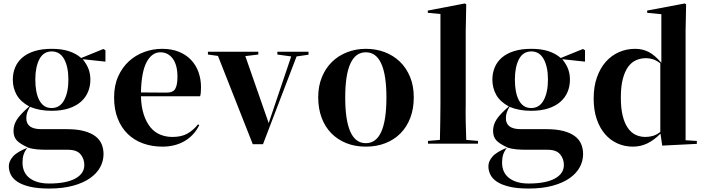

<svg xmlns="http://www.w3.org/2000/svg" viewBox="-20 -838 4079 1109"><path d="M589 -548V-482L458 -496Q483 -464 492.5 -436.5Q502 -409 502 -378Q502 -340 488.5 -307.5Q475 -275 447.5 -250.5Q420 -226 377.5 -212Q335 -198 278 -198Q208 -198 153 -221Q142 -203 137 -188Q132 -173 132 -155Q132 -92 218 -92H365Q425 -92 465.5 -81Q506 -70 531 -51Q556 -32 567 -5.5Q578 21 578 52Q578 92 558.5 128Q539 164 499.5 191.5Q460 219 401 235Q342 251 264 251Q196 251 151 240Q106 229 79.5 211Q53 193 42 170Q31 147 31 122Q31 93 55.5 65.5Q80 38 142 14Q97 -6 77.5 -26.5Q58 -47 58 -82Q58 -117 78 -148Q98 -179 149 -223Q98 -251 76 -290.5Q54 -330 54 -378Q54 -416 67.5 -448.5Q81 -481 108.5 -505Q136 -529 178.5 -542.5Q221 -556 279 -556Q336 -556 377.5 -542.5Q419 -529 449 -503L577 -555ZM467 115Q467 80 445.5 53.5Q424 27 372 27H261Q239 27 222 26.5Q205 26 191 24.5Q177 23 164.5 20.5Q152 18 139 14Q123 35 116.5 54.5Q110 74 110 100Q110 160 151.5 191Q193 222 263 222Q362 222 414.5 193.5Q467 165 467 115ZM184 -378Q184 -342 189.5 -312Q195 -282 206.5 -260Q218 -238 235.5 -226Q253 -214 278 -214Q326 -214 350.5 -259.5Q375 -305 375 -378Q375 -452 350.5 -496.5Q326 -541 279 -541Q231 -541 207.5 -496Q184 -451 184 -378Z M976 -47Q1029 -47 1063.5 -67Q1098 -87 1124 -120L1131 -115Q1101 -55 1046 -23Q991 9 918 9Q858 9 806.5 -9.5Q755 -28 718 -64Q681 -100 660 -153Q639 -206 639 -275Q639 -344 662.5 -396.5Q686 -449 725 -484.5Q764 -520 814 -538Q864 -556 917 -556Q971 -556 1013 -539Q1055 -522 1083.5 -492Q1112 -462 1126.5 -421.5Q1141 -381 1141 -335Q1141 -318 1140 -305.5Q1139 -293 1136 -282H794Q796 -219 811 -174.5Q826 -130 850 -101.5Q874 -73 906.5 -60Q939 -47 976 -47ZM906 -536Q858 -536 827.5 -480.5Q797 -425 794 -304L938 -303Q979 -302 992 -324.5Q1005 -347 1005 -395Q1005 -462 978 -499Q951 -536 906 -536Z M1762 -539V-522L1693 -512L1499 -5H1440L1239 -515L1181 -523V-539H1472V-523L1397 -514L1532 -127L1662 -512L1582 -523V-539Z M1974 -274Q1974 -144 2003.5 -77.5Q2033 -11 2093 -11Q2153 -11 2182.5 -77.5Q2212 -144 2212 -274Q2212 -536 2093 -536Q1974 -536 1974 -274ZM2370 -276Q2370 -210 2350 -157.5Q2330 -105 2293.5 -68Q2257 -31 2206 -11Q2155 9 2093 9Q2030 9 1979.5 -11.5Q1929 -32 1893 -69Q1857 -106 1837.5 -158.5Q1818 -211 1818 -276Q1818 -341 1839.5 -393Q1861 -445 1898 -481Q1935 -517 1985.5 -536.5Q2036 -556 2093 -556Q2151 -556 2201.5 -537Q2252 -518 2289.5 -482Q2327 -446 2348.5 -394Q2370 -342 2370 -276Z M2670 -238Q2669 -189 2670 -136.5Q2671 -84 2673 -30L2741 -24V-8H2452V-24L2521 -30Q2522 -84 2523 -137Q2524 -190 2524 -238V-757L2451 -764V-777L2665 -818L2673 -813L2670 -656V-238Z M3359 -548V-482L3228 -496Q3253 -464 3262.5 -436.5Q3272 -409 3272 -378Q3272 -340 3258.5 -307.5Q3245 -275 3217.5 -250.5Q3190 -226 3147.5 -212Q3105 -198 3048 -198Q2978 -198 2923 -221Q2912 -203 2907 -188Q2902 -173 2902 -155Q2902 -92 2988 -92H3135Q3195 -92 3235.5 -81Q3276 -70 3301 -51Q3326 -32 3337 -5.5Q3348 21 3348 52Q3348 92 3328.5 128Q3309 164 3269.5 191.5Q3230 219 3171 235Q3112 251 3034 251Q2966 251 2921 240Q2876 229 2849.5 211Q2823 193 2812 170Q2801 147 2801 122Q2801 93 2825.5 65.5Q2850 38 2912 14Q2867 -6 2847.5 -26.5Q2828 -47 2828 -82Q2828 -117 2848 -148Q2868 -179 2919 -223Q2868 -251 2846 -290.5Q2824 -330 2824 -378Q2824 -416 2837.5 -448.5Q2851 -481 2878.5 -505Q2906 -529 2948.5 -542.5Q2991 -556 3049 -556Q3106 -556 3147.5 -542.5Q3189 -529 3219 -503L3347 -555ZM3237 115Q3237 80 3215.5 53.5Q3194 27 3142 27H3031Q3009 27 2992 26.5Q2975 26 2961 24.5Q2947 23 2934.5 20.5Q2922 18 2909 14Q2893 35 2886.5 54.5Q2880 74 2880 100Q2880 160 2921.5 191Q2963 222 3033 222Q3132 222 3184.5 193.5Q3237 165 3237 115ZM2954 -378Q2954 -342 2959.5 -312Q2965 -282 2976.5 -260Q2988 -238 3005.5 -226Q3023 -214 3048 -214Q3096 -214 3120.5 -259.5Q3145 -305 3145 -378Q3145 -452 3120.5 -496.5Q3096 -541 3049 -541Q3001 -541 2977.5 -496Q2954 -451 2954 -378Z M3940 -28 4005 -24V-7L3805 3L3795 -66Q3757 -28 3718.5 -9.5Q3680 9 3635 9Q3588 9 3546.5 -9.5Q3505 -28 3474.5 -63.5Q3444 -99 3426.5 -150.5Q3409 -202 3409 -269Q3409 -338 3428 -391.5Q3447 -445 3479.5 -481.5Q3512 -518 3555.5 -537Q3599 -556 3649 -556Q3691 -556 3726.5 -538Q3762 -520 3800 -475V-756L3718 -764V-777L3935 -818L3943 -813L3940 -657ZM3708 -47Q3730 -47 3751 -53Q3772 -59 3794 -76V-472Q3772 -489 3752 -495.5Q3732 -502 3712 -502Q3681 -502 3654.5 -490.5Q3628 -479 3608.5 -452.5Q3589 -426 3577.5 -382.5Q3566 -339 3566 -275Q3566 -213 3576.5 -170Q3587 -127 3606 -99.5Q3625 -72 3651 -59.5Q3677 -47 3708 -47Z"/></svg>

Font: XinYuGongZhangJiaSongA
Style: Regular
Weight: 900
Designer: XinYuGong
Foundry: Adobe Systems Incorporated
Version: Version 1.00